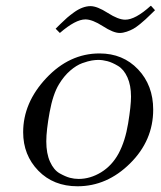

<svg xmlns="http://www.w3.org/2000/svg" viewBox="-20 -633 556 664"><path d="M60.1 -175.8Q60.1 -277.8 140.1 -363Q220.2 -448.2 324.2 -448.2Q405.3 -448.2 457.5 -393.1Q509.8 -337.9 509.8 -253.9Q509.8 -147 429.9 -67.9Q350.1 11.2 248 11.2Q165 11.2 112.5 -42.7Q60.1 -96.7 60.1 -175.8ZM140.1 -144Q140.1 -102.1 153.1 -73.5Q166 -44.9 186.5 -33.4Q207 -22 221.9 -18.1Q236.8 -14.2 252 -14.2Q292 -14.2 329.6 -37.1Q367.2 -60.1 390.1 -102.1Q413.1 -145 423.1 -206.1Q433.1 -267.1 433.1 -298.8Q433.1 -337.9 420.7 -365.5Q408.2 -393.1 388.2 -405Q368.2 -417 351.6 -421.4Q335 -425.8 319.8 -425.8Q310.1 -425.8 297.6 -423.8Q285.2 -421.9 264.6 -414.6Q244.1 -407.2 222.7 -388.7Q201.2 -370.1 184.1 -341.8Q163.1 -307.6 151.6 -244.9Q140.1 -182.1 140.1 -144ZM172.4 -533.7Q175.3 -536.6 189.2 -550.3Q203.1 -564 212.2 -571.8Q221.2 -579.6 235.6 -590.1Q250 -600.6 264.6 -606.2Q279.3 -611.8 293 -611.8Q315.9 -611.8 352.5 -588.4Q389.2 -564.9 413.1 -564.9Q448.2 -564.9 501 -612.8H502.4L516.1 -597.7Q515.1 -596.7 502.2 -584.2Q489.3 -571.8 483.6 -566.4Q478 -561 464.6 -550Q451.2 -539.1 441.2 -533.4Q431.2 -527.8 418.2 -523.4Q405.3 -519 394 -519Q372.1 -519 335.7 -542.5Q299.3 -565.9 275.4 -565.9Q241.2 -565.9 187 -519Z"/></svg>

Font: CMU Serif Extra
Style: RomanSlanted
Weight: 500
Italic angle: -9.46001°
Version: Version 0.7.0